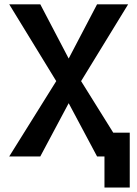

<svg xmlns="http://www.w3.org/2000/svg" viewBox="-20 -713 626 875"><path d="M456.1 141.6H571.3V-108.4H496.1L349.6 -343.3L564 -693.4H422.4L293 -446.3L163.6 -693.4H22L236.3 -343.3L22 0H163.6L293 -242.7L422.4 0H456.1Z"/></svg>

Font: Cascadia Mono SemiBold
Style: Regular
Weight: 600
Monospace: yes
Designer: Aaron Bell
Foundry: Saja Typeworks
Version: Version 2404.023